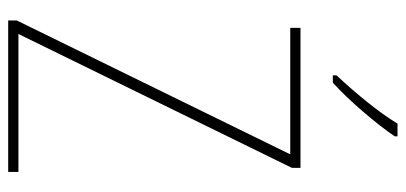

<svg xmlns="http://www.w3.org/2000/svg" viewBox="-281 -710 991 469"><g transform="rotate(90 214.5 -475.5)"><path d="M282 -951Q260 -915 228 -875.5Q196 -836 164 -802V-793H182Q215 -823 252 -866Q289 -909 313 -944V-951ZM400 -25H63L390 -693V-714H48V-689H357L30 -21V0H400Z"/></g></svg>

Font: Noto Sans Display SemiCondensed Thin
Style: Regular
Weight: 250
Width: 4
Designer: Monotype Design team
Foundry: Monotype Imaging Inc.
Version: 1.000